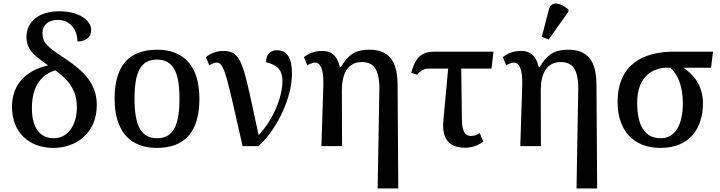

<svg xmlns="http://www.w3.org/2000/svg" viewBox="-20 -829 4081 1089"><path d="M280 10C412 11 529 -75 529 -233C529 -355 455 -425 352 -495C247 -564 221 -586 221 -642C221 -685 251 -716 308 -716C378 -716 419 -661 419 -594C466 -594 497 -616 497 -660C497 -709 436 -765 315 -765C205 -765 130 -710 130 -618C130 -539 191 -504 253 -458C136 -433 48 -356 48 -225C47 -75 148 9 280 10ZM282 -45C211 -46 160 -99 161 -218C161 -343 218 -408 294 -430C353 -386 417 -331 416 -219C416 -126 369 -43 282 -45Z M869 10C1028 10 1111 -81 1111 -269C1111 -457 1020 -547 872 -547C712 -547 630 -457 630 -269C630 -81 721 10 869 10ZM871 -45C777 -45 743 -122 743 -269C743 -417 776 -491 870 -491C964 -491 998 -417 998 -269C998 -122 965 -45 871 -45Z M1356 0H1446C1558 -102 1636 -282 1636 -409C1636 -496 1612 -544 1550 -544C1514 -544 1489 -522 1489 -476C1543 -463 1582 -440 1582 -370C1582 -283 1535 -158 1447 -62C1361 -454 1358 -540 1247 -540C1213 -540 1177 -529 1148 -505L1167 -458C1185 -469 1196 -474 1210 -474C1254 -474 1268 -385 1356 0Z M2122 240H2239L2235 -352C2234 -488 2181 -547 2076 -547C2012 -547 1962 -533 1913 -448H1908C1890 -523 1851 -540 1808 -540C1762 -540 1731 -526 1704 -505L1723 -458C1740 -468 1755 -474 1767 -474C1794 -474 1817 -443 1814 -346L1803 0H1920L1919 -317C1919 -402 1947 -477 2032 -477C2106 -477 2128 -427 2132 -341Z M2619 9C2663 9 2701 -10 2721 -26L2701 -74C2685 -64 2674 -58 2651 -58C2612 -58 2601 -95 2600 -148L2596 -440H2768L2779 -536H2446C2365 -536 2336 -499 2312 -416L2346 -405C2368 -431 2388 -440 2412 -440H2522L2495 -148C2485 -44 2524 9 2619 9Z M3092 -605 3204 -763V-775C3161 -812 3107 -828 3093 -775L3053 -620ZM3250 240H3367L3363 -352C3362 -488 3309 -547 3204 -547C3140 -547 3090 -533 3041 -448H3036C3018 -523 2979 -540 2936 -540C2890 -540 2859 -526 2832 -505L2851 -458C2868 -468 2883 -474 2895 -474C2922 -474 2945 -443 2942 -346L2931 0H3048L3047 -317C3047 -402 3075 -477 3160 -477C3234 -477 3256 -427 3260 -341Z M3726 10C3895 10 3967 -104 3967 -244C3967 -345 3912 -409 3855 -445H4013L4024 -536H3802C3631 -536 3483 -466 3483 -250C3483 -88 3574 10 3726 10ZM3727 -45C3631 -45 3594 -126 3594 -246C3594 -404 3692 -445 3762 -445H3782C3818 -413 3853 -350 3853 -245C3853 -124 3812 -45 3727 -45Z"/></svg>

Font: Noto Serif Medium
Style: Regular
Weight: 500
Designer: Monotype Design Team
Foundry: Monotype Imaging Inc.
Version: Version 2.013